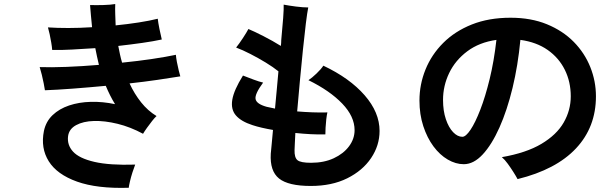

<svg xmlns="http://www.w3.org/2000/svg" viewBox="-20 -857 3040 953"><path d="M619 75Q462 80 362.5 44.5Q263 9 222 -56.5Q181 -122 198 -207Q208 -254 241 -285.5Q274 -317 323 -333.5Q372 -350 431 -351.5Q490 -353 551 -340Q538 -361 526.5 -384Q515 -407 505 -431Q420 -423 340.5 -417Q261 -411 203 -409Q201 -422 197 -443Q193 -464 187.5 -486Q182 -508 177 -524Q233 -522 310.5 -525Q388 -528 471 -535Q466 -556 461.5 -576.5Q457 -597 453 -618Q392 -614 336.5 -611Q281 -608 239 -609Q238 -624 234.5 -645Q231 -666 226.5 -687Q222 -708 218 -721Q263 -718 319.5 -718Q376 -718 437 -722Q434 -751 431.5 -778.5Q429 -806 427 -832Q456 -831 492.5 -832Q529 -833 552 -837Q551 -812 552 -785.5Q553 -759 554 -731Q614 -737 668.5 -745.5Q723 -754 763 -764Q765 -745 771.5 -713Q778 -681 783 -661Q742 -652 685.5 -644Q629 -636 567 -629Q571 -608 575.5 -587Q580 -566 586 -546Q666 -554 736 -564.5Q806 -575 853 -585Q854 -571 858 -549.5Q862 -528 867 -508Q872 -488 875 -478Q826 -470 761 -460.5Q696 -451 623 -443Q647 -391 680.5 -349Q714 -307 757 -281Q748 -273 735 -256.5Q722 -240 709.5 -222.5Q697 -205 690 -193Q627 -227 563.5 -242.5Q500 -258 446.5 -256.5Q393 -255 358 -236Q323 -217 318 -182Q312 -138 342.5 -104.5Q373 -71 448.5 -53.5Q524 -36 651 -40Q645 -25 637.5 -1.5Q630 22 625 43.5Q620 65 619 75Z M1523 66Q1411 66 1365 29Q1319 -8 1324 -94Q1326 -111 1328.5 -141.5Q1331 -172 1335 -212Q1306 -217 1280 -223Q1254 -229 1233 -236Q1177 -254 1151 -284Q1125 -314 1133 -362Q1141 -410 1186 -482Q1212 -472 1238.5 -462Q1265 -452 1286 -447Q1244 -390 1248.5 -365.5Q1253 -341 1303 -327Q1321 -323 1345 -318Q1349 -362 1353.5 -409Q1358 -456 1362 -503Q1336 -524 1299 -546.5Q1262 -569 1223 -589Q1184 -609 1152 -621Q1168 -641 1186 -668.5Q1204 -696 1213 -713Q1242 -701 1288 -677.5Q1334 -654 1374 -629Q1375 -636 1375.5 -643.5Q1376 -651 1376 -658Q1382 -720 1385.5 -767.5Q1389 -815 1388 -834Q1414 -829 1449 -824.5Q1484 -820 1510 -820Q1505 -796 1498 -739.5Q1491 -683 1483.5 -609Q1476 -535 1468.5 -455Q1461 -375 1455 -304Q1491 -301 1529.5 -299.5Q1568 -298 1605 -299Q1602 -286 1599.5 -265Q1597 -244 1596 -223.5Q1595 -203 1595 -190Q1560 -189 1522 -191Q1484 -193 1446 -197Q1445 -169 1443.5 -147Q1442 -125 1442 -112Q1441 -75 1456.5 -62Q1472 -49 1524 -49Q1588 -49 1636.5 -71.5Q1685 -94 1712.5 -131Q1740 -168 1740 -211Q1740 -279 1678.5 -343Q1617 -407 1511 -459Q1528 -470 1551 -492Q1574 -514 1585 -531Q1716 -469 1790 -384Q1864 -299 1864 -207Q1864 -135 1822 -72.5Q1780 -10 1703.5 28Q1627 66 1523 66Z M2549 32Q2541 17 2528 -3.5Q2515 -24 2500.5 -44Q2486 -64 2471 -77Q2592 -98 2667.5 -143Q2743 -188 2778 -249Q2813 -310 2813 -379Q2813 -451 2783.5 -510.5Q2754 -570 2698.5 -609Q2643 -648 2563 -659Q2551 -532 2524 -420.5Q2497 -309 2459 -224Q2421 -139 2376 -90.5Q2331 -42 2282 -42Q2242 -42 2202.5 -65Q2163 -88 2131.5 -130.5Q2100 -173 2081 -231Q2062 -289 2062 -358Q2062 -438 2092 -512Q2122 -586 2180 -644Q2238 -702 2322 -735.5Q2406 -769 2514 -769Q2616 -769 2695 -736.5Q2774 -704 2828 -649Q2882 -594 2910 -524Q2938 -454 2938 -379Q2938 -226 2839 -120.5Q2740 -15 2549 32ZM2275 -178Q2292 -178 2315.5 -213Q2339 -248 2364 -312.5Q2389 -377 2410.5 -465Q2432 -553 2444 -659Q2359 -647 2299.5 -602.5Q2240 -558 2209.5 -494.5Q2179 -431 2179 -361Q2179 -307 2193 -265.5Q2207 -224 2229 -201Q2251 -178 2275 -178Z"/></svg>

Font: Zen Kaku Gothic Antique
Style: Bold
Weight: 700
Designer: Yoshimichi Ohira
Foundry: Positype
Version: Version 1.001